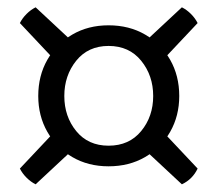

<svg xmlns="http://www.w3.org/2000/svg" viewBox="-20 -572 580 512"><path d="M269.5 -128.5Q215 -128.5 172.8 -153.2Q130.5 -178 106.2 -220.5Q82 -263 82 -316Q82 -370 106.2 -412.5Q130.5 -455 172.8 -479.8Q215 -504.5 269.5 -504.5Q324.5 -504.5 367 -479.8Q409.5 -455 433.8 -412.5Q458 -370 458 -316Q458 -263 433.8 -220.5Q409.5 -178 367 -153.2Q324.5 -128.5 269.5 -128.5ZM269.5 -183.5Q324.5 -183.5 356.5 -222.5Q388.5 -261.5 388.5 -316Q388.5 -370.5 356.5 -410Q324.5 -449.5 269.5 -449.5Q215 -449.5 183.2 -410Q151.5 -370.5 151.5 -316Q151.5 -261.5 183.2 -222.5Q215 -183.5 269.5 -183.5ZM75 -80.5Q62 -87 50.8 -98.2Q39.5 -109.5 33 -122.5L130 -225.5L178 -176.5ZM130 -407.5 33 -510.5Q39.5 -523.5 50.8 -534.8Q62 -546 75 -552.5L178 -456.5ZM410 -407.5 362 -456.5 465 -552.5Q478 -546 489.2 -534.8Q500.5 -523.5 507 -510.5ZM465 -80.5 362 -176.5 410 -225.5 507 -122.5Q493.5 -94 465 -80.5Z"/></svg>

Font: Signika Negative Light
Style: Regular
Weight: 300
Designer: Anna Giedry
Foundry: Anna Giedry
Version: Version 2.001